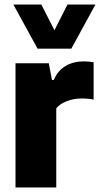

<svg xmlns="http://www.w3.org/2000/svg" viewBox="-20 -828 442 848"><path d="M48.5 -548.5H195.5L209.5 -475H217.5Q236 -517.5 270.5 -537.2Q305 -557 351 -557Q370.5 -557 393.5 -553V-388Q372.5 -393 339 -393Q306 -393 275.2 -381.2Q244.5 -369.5 228.5 -349.5V0H48.5ZM278 -808H401.5L295 -613H146L39 -808H162.5L220.5 -694.5Z"/></svg>

Font: Encode Sans Semi Condensed ExBd
Style: Regular
Weight: 800
Width: 4
Designer: Multiple Designers
Foundry: Impallari Type
Version: Version 2.000